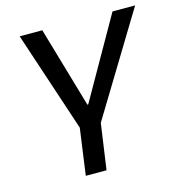

<svg xmlns="http://www.w3.org/2000/svg" viewBox="-105 -793 828 885"><g transform="rotate(-15 309.5 -350.0)"><path d="M68 -700H176L288 -315H292L511 -700H619L326 -218H228ZM233 -267H333L295 0H196Z"/></g></svg>

Font: Pathway Extreme 28pt Medium
Style: Italic
Weight: 500
Italic angle: -8°
Designer: Eduardo Rodriguez Tunni
Foundry: Eduardo Rodriguez Tunni
Version: Version 1.001;gftools[0.9.26]